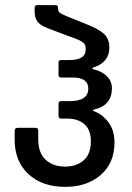

<svg xmlns="http://www.w3.org/2000/svg" viewBox="-20 -720 516 748"><path d="M37 -176V-211Q37 -222 49 -222H118Q129 -222 129 -211V-178Q129 -124 158 -97.5Q187 -71 234 -71Q277 -71 305.5 -95Q334 -119 334 -170Q334 -214 309 -236Q284 -258 242 -258H218Q208 -258 208 -268V-316Q208 -326 218 -326H251Q324 -326 324 -375Q324 -418 263 -418H218Q208 -418 208 -428V-476Q208 -486 218 -486H250Q281 -486 297.5 -496Q314 -506 314 -530Q314 -543 307.5 -550.5Q301 -558 285 -565Q269 -572 248 -579L163 -611Q134 -623 124.5 -638Q115 -653 115 -674V-690Q115 -700 125 -700H196Q206 -700 206 -690V-687Q206 -677 212 -671.5Q218 -666 237 -658L321 -624Q366 -606 386 -587Q406 -568 406 -535Q406 -477 344 -457Q340 -456 340 -453.5Q340 -451 344 -450Q376 -443 396 -423.5Q416 -404 416 -376Q416 -309 346 -293Q342 -292 342 -290Q342 -288 346 -287Q380 -274 403 -243Q426 -212 426 -165Q426 -85 372.5 -38.5Q319 8 234 8Q144 8 90.5 -42Q37 -92 37 -176Z"/></svg>

Font: Barlow GEO Medium
Style: Regular
Weight: 500
Designer: Jeremy Tribby
Foundry: Tribby Type
Version: Version 1.408